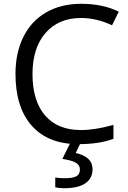

<svg xmlns="http://www.w3.org/2000/svg" viewBox="-20 -744 671 1004"><path d="M403.8 -649.9Q286.1 -649.9 218 -571.5Q149.9 -493.2 149.9 -356.9Q149.9 -216.8 215.6 -140.4Q281.2 -64 402.8 -64Q477.5 -64 573.2 -90.8V-18.1Q499 9.8 390.1 9.8Q232.4 9.8 146.7 -85.9Q61 -181.6 61 -357.9Q61 -468.3 102.3 -551.3Q143.6 -634.3 221.4 -679.2Q299.3 -724.1 404.8 -724.1Q517.1 -724.1 601.1 -683.1L565.9 -611.8Q484.9 -649.9 403.8 -649.9ZM463.9 141.1Q463.9 188.5 426.5 214.4Q389.2 240.2 315.9 240.2Q291 240.2 269 235.8V184.1Q291 188 319.8 188Q358.4 188 378.2 178.2Q397.9 168.5 397.9 142.1Q397.9 121.1 378.7 108.2Q359.4 95.2 306.2 86.9L349.1 0H402.8L376 56.2Q463.9 75.2 463.9 141.1Z"/></svg>

Font: CAA NEO Sans
Style: Regular
Weight: 400
Version: Version 1.10